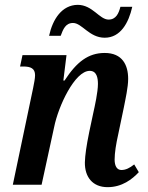

<svg xmlns="http://www.w3.org/2000/svg" viewBox="-20 -764 611 794"><path d="M413 -608C478 -608 512 -669 527 -736H478C471 -709 460 -683 429 -683C391 -683 363 -744 301 -744C236 -743 198 -685 183 -616H231C241 -643 251 -669 282 -669C319 -669 349 -608 413 -608ZM425 10C485 10 527 -23 554 -52L535 -84C516 -69 500 -61 482 -61C464 -61 454 -77 454 -104C454 -132 460 -169 469 -209L492 -319C499 -355 510 -403 510 -438C510 -495 486 -545 413 -545C345 -545 297 -508 247 -431H242L255 -536H73L63 -489H76C107 -489 125 -481 125 -453C125 -440 121 -420 117 -400L33 0H152L204 -239C221 -324 289 -471 351 -471C380 -471 385 -442 385 -417C385 -383 372 -325 366 -298L349 -218C337 -159 332 -123 331 -93C330 -32 363 10 425 10Z"/></svg>

Font: Noto Serif Condensed SemiBold
Style: Italic
Weight: 600
Width: 3
Italic angle: -12°
Designer: Monotype Design Team
Foundry: Monotype Imaging Inc.
Version: Version 2.014